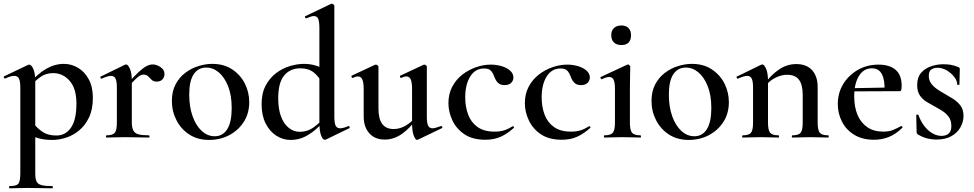

<svg xmlns="http://www.w3.org/2000/svg" viewBox="-24 -745 5276 1040"><path d="M28 275Q25 275 25 269Q25 263 28 263Q65 263 75.5 250Q86 237 86 194V-271Q86 -304 79 -319Q72 -334 53 -334Q44 -334 31.5 -330.5Q19 -327 5 -320Q1 -318 -2 -323.5Q-5 -329 -3 -331L129 -394Q131 -395 134 -395Q146 -395 156.5 -371.5Q167 -348 167 -304V194Q167 222 173.5 237Q180 252 200 257.5Q220 263 260 263Q262 263 262 269Q262 275 260 275Q232 275 198 274Q164 273 126 273Q99 273 73 274Q47 275 28 275ZM260 13Q221 13 193 6Q165 -1 128 -18L155 -79Q179 -49 207.5 -30Q236 -11 282 -11Q331 -11 360.5 -53.5Q390 -96 390 -184Q390 -266 353 -307.5Q316 -349 264 -349Q224 -349 195 -328Q166 -307 138 -277L129 -287Q180 -346 226.5 -372.5Q273 -399 322 -399Q363 -399 399 -377.5Q435 -356 457 -315Q479 -274 479 -215Q479 -152 458 -108.5Q437 -65 404 -38Q371 -11 333 1Q295 13 260 13Z M667 -271 660 -283Q698 -328 724.5 -352.5Q751 -377 769 -386.5Q787 -396 803 -396Q824 -396 845.5 -381.5Q867 -367 867 -345Q867 -327 856 -315Q845 -303 825 -303Q807 -303 797 -313Q787 -323 778 -332Q769 -341 753 -341Q745 -341 736 -336.5Q727 -332 711 -317Q695 -302 667 -271ZM553 0Q550 0 550 -6Q550 -12 553 -12Q587 -12 598 -26Q609 -40 609 -81V-272Q609 -304 602 -319Q595 -334 577 -334Q568 -334 555 -330Q542 -326 527 -319Q523 -318 520.5 -323.5Q518 -329 521 -330L652 -394Q657 -396 659 -396Q669 -396 679.5 -373Q690 -350 690 -306V-81Q690 -54 698 -38.5Q706 -23 726 -17.5Q746 -12 782 -12Q786 -12 786 -6Q786 0 782 0Q756 0 722.5 -1Q689 -2 650 -2Q623 -2 597.5 -1Q572 0 553 0Z M1109 13Q1047 13 1002 -16Q957 -45 932 -93.5Q907 -142 907 -198Q907 -250 927 -288Q947 -326 979.5 -350.5Q1012 -375 1050.5 -387Q1089 -399 1126 -399Q1189 -399 1234 -369Q1279 -339 1302.5 -292Q1326 -245 1326 -192Q1326 -130 1296 -84Q1266 -38 1217 -12.5Q1168 13 1109 13ZM1139 -7Q1183 -7 1207 -45.5Q1231 -84 1231 -160Q1231 -229 1211.5 -278Q1192 -327 1161 -353Q1130 -379 1093 -379Q1049 -379 1025 -342.5Q1001 -306 1001 -233Q1001 -167 1019 -116Q1037 -65 1068.5 -36Q1100 -7 1139 -7Z M1550 13Q1508 13 1472 -10.5Q1436 -34 1414.5 -77Q1393 -120 1393 -181Q1393 -240 1415 -281.5Q1437 -323 1471.5 -349Q1506 -375 1546 -387Q1586 -399 1622 -399Q1658 -399 1689 -389Q1720 -379 1745 -363L1726 -287Q1704 -330 1675.5 -352.5Q1647 -375 1603 -375Q1548 -375 1515.5 -336.5Q1483 -298 1483 -212Q1483 -155 1498 -114.5Q1513 -74 1540 -52.5Q1567 -31 1600 -31Q1641 -31 1673 -54Q1705 -77 1734 -109L1743 -101Q1722 -77 1693.5 -50.5Q1665 -24 1629.5 -5.5Q1594 13 1550 13ZM1787 -714V-114Q1787 -79 1794 -64.5Q1801 -50 1818 -50Q1826 -50 1837.5 -53Q1849 -56 1863 -62Q1866 -64 1869 -58.5Q1872 -53 1869 -51L1741 11Q1738 12 1735 12Q1724 12 1715 -12Q1706 -36 1706 -82V-592Q1706 -626 1700 -642Q1694 -658 1676 -658Q1668 -658 1658 -654.5Q1648 -651 1636 -646Q1632 -644 1629 -650Q1626 -656 1629 -657L1769 -724Q1771 -725 1773 -725Q1777 -725 1782 -721Q1787 -717 1787 -714Z M2060 11Q2007 11 1976.5 -23Q1946 -57 1946 -114V-263Q1946 -298 1938.5 -314.5Q1931 -331 1915 -331Q1903 -331 1887 -323Q1883 -322 1880.5 -328Q1878 -334 1881 -335L2007 -394Q2010 -395 2012 -395Q2016 -395 2021 -391Q2026 -387 2026 -384V-157Q2026 -101 2046.5 -73.5Q2067 -46 2109 -46Q2141 -46 2173.5 -64.5Q2206 -83 2227 -113L2233 -101Q2195 -49 2152 -19Q2109 11 2060 11ZM2288 -384V-113Q2288 -79 2295 -64.5Q2302 -50 2319 -50Q2327 -50 2338 -53.5Q2349 -57 2364 -62Q2368 -64 2371 -58.5Q2374 -53 2370 -51L2239 12Q2237 13 2235 13Q2226 13 2217 -11Q2208 -35 2208 -79V-263Q2208 -298 2201 -314.5Q2194 -331 2177 -331Q2165 -331 2149 -323Q2145 -322 2143 -328Q2141 -334 2144 -335L2270 -394Q2272 -395 2274 -395Q2279 -395 2283.5 -391Q2288 -387 2288 -384Z M2605 12Q2536 12 2492 -17.5Q2448 -47 2426.5 -93Q2405 -139 2405 -186Q2405 -236 2425.5 -275Q2446 -314 2480 -340.5Q2514 -367 2554.5 -381Q2595 -395 2635 -395Q2664 -395 2692 -387Q2720 -379 2738.5 -363Q2757 -347 2757 -325Q2757 -309 2745 -296.5Q2733 -284 2709 -284Q2687 -284 2674.5 -295.5Q2662 -307 2654 -328Q2646 -350 2635 -362Q2624 -374 2598 -374Q2550 -374 2523 -330.5Q2496 -287 2496 -218Q2496 -167 2511.5 -125Q2527 -83 2562 -57.5Q2597 -32 2655 -32Q2684 -32 2706.5 -39Q2729 -46 2753 -61Q2755 -63 2758.5 -59Q2762 -55 2760 -53Q2725 -21 2688.5 -4.5Q2652 12 2605 12Z M3019 12Q2950 12 2906 -17.5Q2862 -47 2840.5 -93Q2819 -139 2819 -186Q2819 -236 2839.5 -275Q2860 -314 2894 -340.5Q2928 -367 2968.5 -381Q3009 -395 3049 -395Q3078 -395 3106 -387Q3134 -379 3152.5 -363Q3171 -347 3171 -325Q3171 -309 3159 -296.5Q3147 -284 3123 -284Q3101 -284 3088.5 -295.5Q3076 -307 3068 -328Q3060 -350 3049 -362Q3038 -374 3012 -374Q2964 -374 2937 -330.5Q2910 -287 2910 -218Q2910 -167 2925.5 -125Q2941 -83 2976 -57.5Q3011 -32 3069 -32Q3098 -32 3120.5 -39Q3143 -46 3167 -61Q3169 -63 3172.5 -59Q3176 -55 3174 -53Q3139 -21 3102.5 -4.5Q3066 12 3019 12Z M3250 0Q3247 0 3247 -6Q3247 -12 3250 -12Q3284 -12 3295.5 -26Q3307 -40 3307 -81V-263Q3307 -297 3300 -312.5Q3293 -328 3276 -328Q3268 -328 3258 -325Q3248 -322 3236 -316Q3232 -315 3229.5 -321Q3227 -327 3230 -328L3374 -395Q3376 -396 3377 -396Q3381 -396 3385.5 -391.5Q3390 -387 3390 -384Q3390 -373 3389 -344Q3388 -315 3388 -264V-81Q3388 -40 3399.5 -26Q3411 -12 3445 -12Q3448 -12 3448 -6Q3448 0 3445 0Q3425 0 3400 -1Q3375 -2 3347 -2Q3320 -2 3294.5 -1Q3269 0 3250 0ZM3342 -501Q3316 -501 3301.5 -515Q3287 -529 3287 -555Q3287 -579 3301.5 -593Q3316 -607 3342 -607Q3367 -607 3380.5 -593Q3394 -579 3394 -555Q3394 -501 3342 -501Z M3707 13Q3645 13 3600 -16Q3555 -45 3530 -93.5Q3505 -142 3505 -198Q3505 -250 3525 -288Q3545 -326 3577.5 -350.5Q3610 -375 3648.5 -387Q3687 -399 3724 -399Q3787 -399 3832 -369Q3877 -339 3900.5 -292Q3924 -245 3924 -192Q3924 -130 3894 -84Q3864 -38 3815 -12.5Q3766 13 3707 13ZM3737 -7Q3781 -7 3805 -45.5Q3829 -84 3829 -160Q3829 -229 3809.5 -278Q3790 -327 3759 -353Q3728 -379 3691 -379Q3647 -379 3623 -342.5Q3599 -306 3599 -233Q3599 -167 3617 -116Q3635 -65 3666.5 -36Q3698 -7 3737 -7Z M4268 0Q4265 0 4265 -6Q4265 -12 4268 -12Q4302 -12 4313 -26Q4324 -40 4324 -81V-231Q4324 -287 4303.5 -313.5Q4283 -340 4239 -340Q4207 -340 4173.5 -322.5Q4140 -305 4118 -274L4113 -286Q4152 -339 4195.5 -368.5Q4239 -398 4289 -398Q4345 -398 4375 -364.5Q4405 -331 4405 -274V-81Q4405 -40 4416.5 -26Q4428 -12 4462 -12Q4465 -12 4465 -6Q4465 0 4462 0Q4443 0 4418 -1Q4393 -2 4365 -2Q4338 -2 4312.5 -1Q4287 0 4268 0ZM3999 0Q3996 0 3996 -6Q3996 -12 3999 -12Q4033 -12 4044 -26Q4055 -40 4055 -81V-272Q4055 -304 4048 -319Q4041 -334 4023 -334Q4014 -334 4001 -330Q3988 -326 3973 -319Q3969 -318 3966.5 -323.5Q3964 -329 3967 -330L4098 -394Q4103 -396 4105 -396Q4115 -396 4125.5 -373Q4136 -350 4136 -306V-81Q4136 -40 4147.5 -26Q4159 -12 4193 -12Q4196 -12 4196 -6Q4196 0 4193 0Q4174 0 4149 -1Q4124 -2 4096 -2Q4069 -2 4043.5 -1Q4018 0 3999 0Z M4710 12Q4647 12 4603 -15Q4559 -42 4536.5 -86.5Q4514 -131 4514 -181Q4514 -241 4543 -289Q4572 -337 4622 -366Q4672 -395 4735 -395Q4794 -395 4827 -367Q4860 -339 4860 -280Q4860 -267 4858 -259Q4856 -251 4849 -251H4767Q4770 -309 4753.5 -342Q4737 -375 4699 -375Q4654 -375 4628.5 -333.5Q4603 -292 4603 -223Q4603 -165 4621 -122.5Q4639 -80 4674 -56Q4709 -32 4760 -32Q4791 -32 4812 -40.5Q4833 -49 4857 -62Q4859 -64 4862.5 -60Q4866 -56 4864 -53Q4828 -18 4790.5 -3Q4753 12 4710 12ZM4574 -250 4573 -267 4795 -271V-251Z M5007 -334Q5007 -311 5019 -294Q5031 -277 5050 -263.5Q5069 -250 5091 -238Q5116 -224 5139.5 -209Q5163 -194 5179 -172.5Q5195 -151 5195 -117Q5195 -85 5178.5 -55.5Q5162 -26 5129.5 -7.5Q5097 11 5048 11Q5023 11 4999 5Q4975 -1 4947 -17Q4945 -19 4943 -22Q4941 -25 4941 -29L4939 -121Q4939 -124 4944.5 -124.5Q4950 -125 4951 -122Q4962 -90 4981.5 -64Q5001 -38 5025.5 -23.5Q5050 -9 5076 -9Q5101 -9 5115.5 -22.5Q5130 -36 5129 -64Q5129 -92 5116 -110.5Q5103 -129 5083.5 -142Q5064 -155 5043 -166Q5019 -179 4996.5 -192.5Q4974 -206 4959 -227.5Q4944 -249 4944 -284Q4944 -325 4964.5 -349.5Q4985 -374 5018 -385.5Q5051 -397 5086 -397Q5107 -397 5125.5 -394Q5144 -391 5166 -382Q5175 -379 5175 -371Q5175 -352 5174 -332Q5173 -312 5173 -287Q5173 -285 5167 -285Q5161 -285 5161 -287Q5161 -307 5145 -328Q5129 -349 5104.5 -363.5Q5080 -378 5053 -378Q5035 -378 5021 -369Q5007 -360 5007 -334Z"/></svg>

Font: Cormorant Infant Light SemiBold
Style: Regular
Weight: 600
Version: Version 4.001